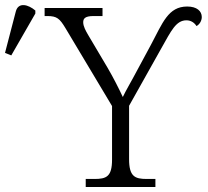

<svg xmlns="http://www.w3.org/2000/svg" viewBox="-30 -746 830 766"><path d="M15 -525 111 -692V-704C83 -728 43 -739 33 -700L-10 -535ZM312 0H590V-32H555C508 -32 485 -42 485 -111V-324L614 -554C653 -623 672 -665 714 -665C732 -665 746 -655 754 -642C767 -649 775 -664 775 -678C775 -702 755 -720 717 -720C641 -720 619 -655 572 -567L517 -465C495 -423 471 -383 460 -359C444 -393 423 -435 399 -476L322 -606C312 -623 302 -641 302 -657C302 -671 308 -682 343 -682H379V-714H148V-682H159C197 -682 208 -672 231 -634L417 -323V-109C417 -41 394 -32 347 -32H312Z"/></svg>

Font: Noto Serif Light
Style: Regular
Weight: 300
Designer: Monotype Design Team
Foundry: Monotype Imaging Inc.
Version: Version 2.013